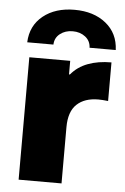

<svg xmlns="http://www.w3.org/2000/svg" viewBox="-54 -808 552 847"><g transform="rotate(5 221.5 -384.0)"><path d="M246 -482Q275 -517 320 -534Q365 -551 424 -551V-380Q398 -383 381 -383Q320 -383 285.5 -350.5Q251 -318 251 -249V0H61V-542H242V-482ZM242 -768Q327 -768 381 -724.5Q435 -681 438 -607H322Q321 -637 298 -655Q275 -673 242 -673Q209 -673 186 -655Q163 -637 162 -607H46Q49 -681 103 -724.5Q157 -768 242 -768Z"/></g></svg>

Font: CMG Sans ExtraBold
Style: Regular
Weight: 800
Designer: Julieta Ulanovsky
Foundry: Julieta Ulanovsky
Version: Version 7.200